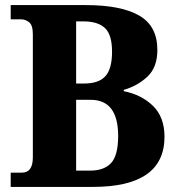

<svg xmlns="http://www.w3.org/2000/svg" viewBox="-20 -734 676 754"><path d="M22 0H345Q626 0 626 -197Q626 -274 581 -318Q536 -362 466 -376V-381Q521 -397 559.5 -433.5Q598 -470 598 -538Q598 -632 526.5 -673Q455 -714 317 -714H22V-658H64Q80 -658 94.5 -646.5Q109 -635 109 -599V-116Q109 -56 66 -56H22ZM279 -406V-650H308Q364 -650 392 -624Q420 -598 420 -531Q420 -464 394 -435Q368 -406 310 -406ZM279 -64V-342H336Q444 -342 444 -200Q444 -124 416.5 -94Q389 -64 334 -64Z"/></svg>

Font: Noto Serif SemiCondensed Extra
Style: Regular
Weight: 800
Width: 4
Designer: Monotype Design Team
Foundry: Monotype Imaging Inc.
Version: Version 1.002